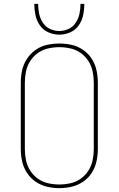

<svg xmlns="http://www.w3.org/2000/svg" viewBox="-20 -969 616 997"><path d="M288 8Q321 8 352.5 0.5Q384 -7 411.5 -25.5Q439 -44 456.5 -71.5Q474 -99 481 -131Q488 -163 488 -195V-540Q488 -573 481 -604.5Q474 -636 456.5 -663.5Q439 -691 411.5 -710Q384 -729 352.5 -736Q321 -743 288 -743Q256 -743 224 -736Q192 -729 165 -710Q138 -691 120 -663.5Q102 -636 95 -604.5Q88 -573 88 -540V-195Q88 -163 95 -131Q102 -99 120 -71.5Q138 -44 165 -25.5Q192 -7 224 0.5Q256 8 288 8ZM288 -11Q259 -11 230 -17.5Q201 -24 177 -41Q153 -58 137 -83Q121 -108 115 -137Q109 -166 109 -195V-540Q109 -569 115 -598Q121 -627 137 -652Q153 -677 177 -694Q201 -711 230 -717.5Q259 -724 288 -724Q317 -724 346 -717.5Q375 -711 399 -694Q423 -677 439 -652Q455 -627 461 -598Q467 -569 467 -540V-195Q467 -166 461 -137Q455 -108 439 -83Q423 -58 399 -41Q375 -24 346 -17.5Q317 -11 288 -11ZM288 -789Q317 -789 344.5 -801Q372 -813 389 -837.5Q406 -862 412 -891Q418 -920 418 -949H398Q398 -924 393 -899Q388 -874 374 -852Q360 -830 336.5 -819Q313 -808 288 -808Q263 -808 239.5 -819Q216 -830 202 -852Q188 -874 183 -899Q178 -924 178 -949H158Q158 -920 164 -891Q170 -862 187 -837.5Q204 -813 231.5 -801Q259 -789 288 -789Z"/></svg>

Font: Iosevka Sparkle Thin
Style: Regular
Weight: 100
Designer: Belleve Invis
Foundry: Belleve Invis
Version: Version 4.5.0; ttfautohint (v1.8.3)